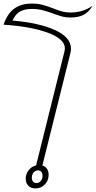

<svg xmlns="http://www.w3.org/2000/svg" viewBox="-109 -1044 538 1074"><path d="M-39 -929Q111 -916 199.5 -875.5Q288 -835 288 -772Q288 -760 285 -748L128 -118Q145 -113 154 -99.5Q163 -86 163 -66Q163 -34 141.5 -12Q120 10 89 10Q65 10 50 -4.5Q35 -19 35 -45Q35 -71 51.5 -92Q68 -113 93 -119L252 -758Q254 -768 254 -773Q254 -826 158.5 -861Q63 -896 -89 -906Q-68 -968 -29 -996Q10 -1024 69 -1024Q102 -1024 128.5 -1017Q155 -1010 189 -997Q219 -985 240 -979.5Q261 -974 285 -974Q355 -974 409 -1012Q387 -975 357.5 -960.5Q328 -946 285 -946Q261 -946 241 -951Q221 -956 189 -968Q156 -980 129 -987Q102 -994 69 -994Q29 -994 3.5 -980Q-22 -966 -39 -929ZM129 -61Q129 -75 122 -83Q115 -91 104 -91Q89 -91 79 -79Q69 -67 69 -50Q69 -37 76 -28.5Q83 -20 94 -20Q109 -20 119 -32Q129 -44 129 -61Z"/></svg>

Font: Srisakdi
Style: Regular
Weight: 400
Designer: Cadson Demak Co.,Ltd.
Foundry: Cadson Demak Co.,Ltd.
Version: Version 1.000